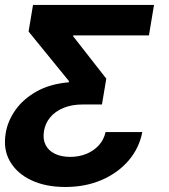

<svg xmlns="http://www.w3.org/2000/svg" viewBox="-22 -559 683 778"><path d="M242.7 198.7Q162.6 198.7 104.5 171.1Q46.4 143.6 18.3 94.7Q-9.8 45.9 1 -18.6Q8.8 -67.9 40 -112.5Q71.3 -157.2 125.5 -188Q179.7 -218.8 256.8 -225.6L257.3 -230.5L93.8 -431.2L111.8 -539.1H602.1L581.5 -415.5H274.9L274.4 -412.1L408.7 -240.2L391.1 -135.7H314.5Q269 -135.7 235.4 -121.8Q201.7 -107.9 181.4 -83.5Q161.1 -59.1 156.2 -27.3Q150.9 4.4 162.6 27.8Q174.3 51.3 200.2 64Q226.1 76.7 262.7 76.7Q298.3 76.7 328.1 64.5Q357.9 52.2 378.4 29.8Q398.9 7.3 405.8 -23.9H554.7Q542 41.5 499 91.6Q456.1 141.6 390.1 170.2Q324.2 198.7 242.7 198.7Z"/></svg>

Font: Inter 18pt
Style: Bold Italic
Weight: 700
Italic angle: -9.3988°
Designer: Rasmus Andersson
Foundry: rsms
Version: Version 4.001;git-66647c0bb